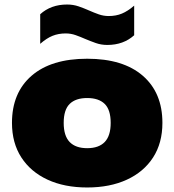

<svg xmlns="http://www.w3.org/2000/svg" viewBox="-20 -819 772 850"><path d="M366 11Q265.5 11 190.8 -23.5Q116 -58 74.5 -122Q33 -186 33 -275Q33 -408.5 120 -483.8Q207 -559 366 -559Q525 -559 612 -483.8Q699 -408.5 699 -275Q699 -186 657.8 -122Q616.5 -58 541.5 -23.5Q466.5 11 366 11ZM366 -163Q417 -163 443.5 -190.2Q470 -217.5 470 -275Q470 -333 443.5 -359Q417 -385 366 -385Q315 -385 288.5 -359Q262 -333 262 -275Q262 -217.5 288.5 -190.2Q315 -163 366 -163ZM455 -620Q428 -620 404 -628.5Q380 -637 357.5 -646.5Q336 -656 314.8 -663.5Q293.5 -671 271 -671Q239 -671 212.8 -660.5Q186.5 -650 158 -625V-756Q205.5 -799 277 -799Q304 -799 328 -790.8Q352 -782.5 374.5 -772.5Q396 -763 417.2 -755.5Q438.5 -748 461 -748Q493.5 -748 519.5 -758.8Q545.5 -769.5 574 -794V-663Q526.5 -620 455 -620Z"/></svg>

Font: Encode Sans Expanded Expanded Black
Style: Regular
Weight: 900
Width: 7
Designer: Multiple Designers
Foundry: Impallari Type
Version: Version 3.000; ttfautohint (v1.8.3) -l 8 -r 50 -G 200 -x 14 